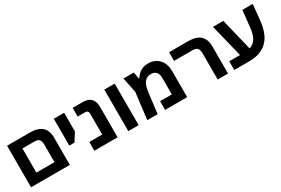

<svg xmlns="http://www.w3.org/2000/svg" viewBox="64 -1511 3521 2409"><g transform="rotate(-30 1824.5 -306.0)"><path d="M65 0V-602H396Q512 -602 569.5 -550Q627 -498 627 -391V0ZM215 -126H477V-374Q477 -430 457 -453Q437 -476 390 -476H215Z M742 -213V-602H892V-332L817 -213Z M982 0V-127H1169V-425Q1169 -451 1159 -463.5Q1149 -476 1123 -476H1015V-602H1167Q1240 -602 1279.5 -561Q1319 -520 1319 -444V0Z M1474 0V-602H1624V0Z M2112 -612Q2178 -612 2226 -583Q2274 -554 2300.5 -501.5Q2327 -449 2327 -377V0H2007V-126H2177V-363Q2177 -421 2151.5 -450Q2126 -479 2076 -479Q2036 -479 2007.5 -459.5Q1979 -440 1961.5 -401Q1944 -362 1936 -301L1899 0H1749L1796 -385L1751 -602H1901L1919 -504H1923Q1934 -520 1949.5 -538.5Q1965 -557 1987 -574Q2009 -591 2039.5 -601.5Q2070 -612 2112 -612Z M2769 0V-374Q2769 -430 2749 -453Q2729 -476 2682 -476H2412V-602H2688Q2804 -602 2861.5 -550Q2919 -498 2919 -391V0Z M3009 0V-126H3220Q3276 -126 3316.5 -140Q3357 -154 3385 -184.5Q3413 -215 3428.5 -263Q3444 -311 3450 -379L3474 -602H3624L3601 -375Q3596 -330 3585 -279Q3574 -228 3550 -178.5Q3526 -129 3484.5 -88.5Q3443 -48 3378.5 -24Q3314 0 3220 0ZM3180 -67 3048 -602H3198L3328 -67Z"/></g></svg>

Font: Noto Sans Hebrew
Style: Bold
Weight: 700
Designer: Monotype Design Team
Foundry: Monotype Imaging Inc.
Version: Version 2.003